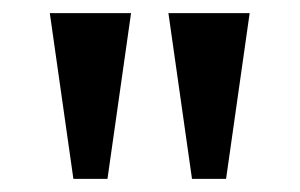

<svg xmlns="http://www.w3.org/2000/svg" viewBox="-20 -734 458 293"><path d="M92 -461 56 -714H180L144 -461ZM273 -461 237 -714H361L325 -461Z"/></svg>

Font: Noto Serif Lao Condensed SemiBold
Style: Regular
Weight: 600
Width: 3
Designer: Monotype Design Team
Foundry: Monotype Imaging Inc.
Version: Version 2.003; ttfautohint (v1.8.4.7-5d5b)